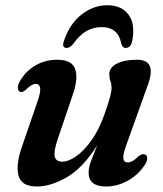

<svg xmlns="http://www.w3.org/2000/svg" viewBox="-20 -684 607 715"><path d="M519.5 -109Q527.5 -106 528.2 -95.8Q529 -85.5 521 -73Q497.5 -35 457.8 -12.2Q418 10.5 374.5 10.5Q310 10.5 310 -41.5Q310 -60.5 319.5 -85.8Q329 -111 342 -143Q288.5 -58 228.5 -23.8Q168.5 10.5 118 10.5Q59 10.5 48.8 -30.8Q38.5 -72 62 -138.5L120 -307Q132 -342 129.5 -356.8Q127 -371.5 113.5 -371.5Q105.5 -371.5 96.8 -366.5Q88 -361.5 75.5 -349Q62.5 -338 54 -342.5Q47.5 -345.5 46.5 -355.5Q45.5 -365.5 53.5 -380.5Q73 -416.5 109.8 -439Q146.5 -461.5 193 -461.5Q247 -461.5 259.5 -428Q272 -394.5 252.5 -336L193.5 -161.5Q179.5 -119 184 -100.5Q188.5 -82 212 -82Q235 -82 264 -102.2Q293 -122.5 321.2 -162.2Q349.5 -202 370 -261Q384.5 -302.5 390 -323.5Q395.5 -344.5 395.5 -357.5Q395.5 -370.5 391.2 -381.8Q387 -393 387 -407.5Q387 -432 414.5 -446.8Q442 -461.5 491 -461.5Q567.5 -461.5 528 -360.5L451.5 -147Q437 -108.5 439.2 -93.8Q441.5 -79 455.5 -79Q463.5 -79 473 -84Q482.5 -89 497 -103Q511 -113 519.5 -109ZM358.5 -583Q328 -583 302.2 -568.5Q276.5 -554 252.5 -520.5Q240 -505.5 228.5 -505.5Q208.5 -505.5 218.5 -532.5Q239.5 -595.5 283.8 -630Q328 -664.5 380 -664.5Q432 -664.5 458.2 -630Q484.5 -595.5 472.5 -532Q467.5 -505.5 447.5 -505.5Q436 -505.5 432 -520.5Q420.5 -583 358.5 -583Z"/></svg>

Font: Fraunces 72pt S050 SemiBold
Style: Italic
Weight: 600
Italic angle: -16°
Version: Version 1.000; ttfautohint (v1.8.3)